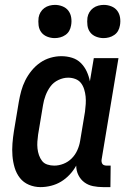

<svg xmlns="http://www.w3.org/2000/svg" viewBox="-20 -758 540 786"><path d="M146 8Q121 8 98.5 -1.5Q76 -11 61.5 -29.5Q47 -48 40 -71.5Q33 -95 31 -120Q29 -145 31 -170.5Q33 -196 37 -221L57 -341Q61 -364 67 -386Q73 -408 83.5 -429Q94 -450 109.5 -469Q125 -488 144.5 -501.5Q164 -515 186.5 -521.5Q209 -528 231 -528Q254 -528 275 -521.5Q296 -515 311 -500Q326 -485 335 -465.5Q344 -446 348 -425L364 -520H465L396 -105Q395 -100 396 -95Q397 -90 399.5 -86.5Q402 -83 407 -81.5Q412 -80 417 -80H433L432 8H402Q381 8 361 4Q341 0 325.5 -11.5Q310 -23 301 -41Q292 -59 292 -80Q281 -60 265 -43Q249 -26 230 -14.5Q211 -3 189 2.5Q167 8 146 8ZM202 -80Q221 -80 240 -87.5Q259 -95 273.5 -109.5Q288 -124 296.5 -143Q305 -162 308 -181L328 -301Q330 -317 331 -332.5Q332 -348 330.5 -363Q329 -378 324.5 -392.5Q320 -407 311.5 -418Q303 -429 289 -434.5Q275 -440 259 -440Q239 -440 219 -430.5Q199 -421 186.5 -404Q174 -387 166.5 -367Q159 -347 156 -327L136 -207Q134 -193 133 -178.5Q132 -164 133.5 -150Q135 -136 139.5 -123Q144 -110 152 -99.5Q160 -89 173.5 -84.5Q187 -80 202 -80ZM404 -602Q388 -602 373 -608Q358 -614 349 -626Q340 -638 338 -654Q336 -670 338 -686Q340 -698 346 -708Q352 -718 361.5 -725Q371 -732 382.5 -735Q394 -738 405 -738Q421 -738 436 -732Q451 -726 460 -714Q469 -702 471.5 -686Q474 -670 471 -654Q469 -642 463.5 -632Q458 -622 448 -615Q438 -608 426.5 -605Q415 -602 404 -602ZM204 -602Q188 -602 173 -608Q158 -614 149 -626Q140 -638 138 -654Q136 -670 138 -686Q140 -698 146 -708Q152 -718 161.5 -725Q171 -732 182.5 -735Q194 -738 205 -738Q221 -738 236 -732Q251 -726 260 -714Q269 -702 271.5 -686Q274 -670 271 -654Q269 -642 263.5 -632Q258 -622 248 -615Q238 -608 226.5 -605Q215 -602 204 -602Z"/></svg>

Font: Iosevka Curly Slab Semibold
Style: Italic
Weight: 600
Italic angle: -9°
Monospace: yes
Designer: Belleve Invis
Foundry: Belleve Invis
Version: Version 22.1.2; ttfautohint (v1.8.4)